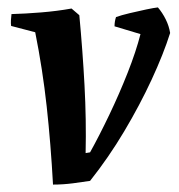

<svg xmlns="http://www.w3.org/2000/svg" viewBox="-20 -488 483 518"><path d="M123 10Q117 -100 106 -200.5Q95 -301 75 -401L10 -418Q9 -425 9.5 -433.5Q10 -442 11 -450Q48 -451 91 -454.5Q134 -458 173 -465L194 -447Q203 -351 208 -258Q213 -165 211 -75L223 -77Q248 -122 275 -178.5Q302 -235 324.5 -292Q347 -349 359 -396L289 -417Q289 -430 293 -442Q307 -447 330 -452.5Q353 -458 374.5 -462.5Q396 -467 406 -468Q418 -454 427 -436Q436 -418 439 -399Q421 -342 389 -273Q357 -204 315 -133.5Q273 -63 223 0Q204 3 177 6.5Q150 10 123 10Z"/></svg>

Font: Labrada SemiBold
Style: Italic
Weight: 600
Italic angle: -7°
Designer: Mercedes Jáuregui
Foundry: Omnibus-Type Team
Version: Version 1.000; ttfautohint (v1.8.4.7-5d5b)